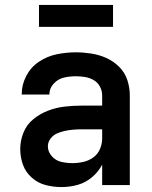

<svg xmlns="http://www.w3.org/2000/svg" viewBox="-20 -750 616 778"><path d="M230 8Q263 8 295 -1Q327 -10 353 -32Q379 -54 394 -83V0H506V-363Q506 -395 496 -425.5Q486 -456 463 -479Q440 -502 411 -515Q382 -528 350 -533Q318 -538 287 -538Q248 -538 209.5 -530Q171 -522 138 -500Q105 -478 86.5 -442.5Q68 -407 68 -368V-367H180Q180 -367 180 -367Q180 -367 180 -367Q180 -392 197.5 -411Q215 -430 238.5 -435.5Q262 -441 287 -441Q305 -441 324 -438Q343 -435 359.5 -425.5Q376 -416 385 -399Q394 -382 394 -363V-322H310Q276 -322 241.5 -318Q207 -314 174.5 -301.5Q142 -289 115 -267Q88 -245 75 -212.5Q62 -180 62 -146Q62 -113 73 -82.5Q84 -52 109 -30Q134 -8 165.5 0Q197 8 229 8ZM274 -89Q251 -89 228.5 -94Q206 -99 190 -117Q174 -135 174 -157Q174 -174 184.5 -188Q195 -202 210.5 -209Q226 -216 242.5 -219.5Q259 -223 276 -224.5Q293 -226 310 -226H394V-189Q394 -167 385 -146Q376 -125 358 -112Q340 -99 318 -94Q296 -89 274 -89ZM138 -641H438V-730H138Z"/></svg>

Font: Iosevka Sparkle Semibold
Style: Regular
Weight: 600
Designer: Belleve Invis
Foundry: Belleve Invis
Version: Version 4.5.0; ttfautohint (v1.8.3)